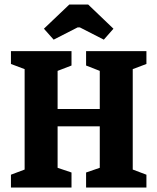

<svg xmlns="http://www.w3.org/2000/svg" viewBox="-20 -836 702 856"><path d="M219.2 -659.2 175.8 -708 289.1 -815.9H373L485.8 -708L442.9 -659.2L335.9 -713.9H326.2ZM28.8 0V-57.1L89.8 -80.1V-527.8L28.8 -550.8V-607.9H298.8V-543.9L236.8 -520V-350.1H424.8V-520L363.8 -543.9V-607.9H632.8V-550.8L571.8 -527.8V-80.1L632.8 -57.1V0H363.8V-66.9L424.8 -87.9V-272.9H236.8V-87.9L298.8 -66.9V0Z"/></svg>

Font: Grenze
Style: Bold
Weight: 700
Designer: Renata Polastri
Foundry: Omnibus-Type
Version: Version 1.002;PS 001.002;hotconv 1.0.88;makeotf.lib2.5.64775